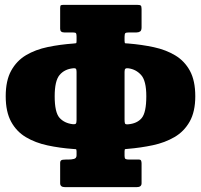

<svg xmlns="http://www.w3.org/2000/svg" viewBox="-20 -771 827 790"><path d="M295 -602V-620.5Q295 -630 293 -633.8Q291 -637.5 280 -637.5H244.5Q227.5 -637.5 227.5 -652.5V-738Q227.5 -748 230.8 -749.5Q234 -751 242.5 -751H544.5Q555.5 -751 559 -748.2Q562.5 -745.5 562.5 -734V-658.5Q562.5 -645.5 556.5 -641.5Q550.5 -637.5 541.5 -637.5H511.5Q499.5 -637.5 496 -634.8Q492.5 -632 492.5 -619.5V-603Q492.5 -593 495.8 -592.8Q499 -592.5 508 -592Q563.5 -587.5 613.2 -576.8Q663 -566 701.2 -543Q739.5 -520 761.5 -479.5Q783.5 -439 783.5 -375Q783.5 -311.5 760.5 -270.8Q737.5 -230 698 -207Q658.5 -184 609 -173.5Q559.5 -163 506 -158.5Q498.5 -158 495.5 -157.5Q492.5 -157 492.5 -148V-129Q492.5 -119.5 496.5 -117Q500.5 -114.5 511.5 -114.5H551.5Q558.5 -114.5 560.5 -110Q562.5 -105.5 562.5 -98.5V-17Q562.5 -1 542.5 -1H247.5Q227.5 -1 227.5 -17V-100.5Q227.5 -108.5 232 -111.5Q236.5 -114.5 250.5 -114.5H261Q274 -114.5 284.5 -117.2Q295 -120 295 -132V-148Q295 -157 292 -157.2Q289 -157.5 281.5 -158Q225.5 -162 175.5 -172.8Q125.5 -183.5 86.8 -206.5Q48 -229.5 25.8 -270.2Q3.5 -311 3.5 -375Q3.5 -439.5 26 -480.2Q48.5 -521 87.2 -544Q126 -567 176.5 -577.5Q227 -588 283.5 -592Q290.5 -592.5 292.8 -593.2Q295 -594 295 -602ZM507 -259.5Q544 -262.5 563 -285.2Q582 -308 582 -375Q582 -438.5 560.8 -462.2Q539.5 -486 508 -490Q499.5 -491 496 -488.2Q492.5 -485.5 492.5 -475.5V-279.5Q492.5 -268 494.2 -263.2Q496 -258.5 507 -259.5ZM295 -277.5V-475.5Q295 -485.5 292 -488.2Q289 -491 280.5 -490Q245.5 -486.5 225.2 -462.5Q205 -438.5 205 -375Q205 -308.5 225 -286.2Q245 -264 279.5 -260Q289.5 -259 292.2 -262.5Q295 -266 295 -277.5Z"/></svg>

Font: Besley* Condensed Heavy
Style: Regular
Weight: 800
Width: 3
Designer: Owen Earl
Foundry: indestructible type*
Version: Version 3.000; ttfautohint (v1.8.3)